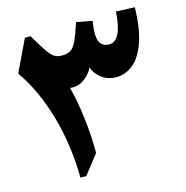

<svg xmlns="http://www.w3.org/2000/svg" viewBox="-117 -930 1005 1040"><g transform="rotate(-15 385.0 -410.0)"><path d="M625 -819.3 730 -815.4Q727.1 -692.4 699.7 -617.4Q672.4 -542.5 629.4 -508.8Q586.4 -475.1 536.6 -475.1Q491.2 -475.1 456.5 -499.8Q421.9 -524.4 408.7 -563.5Q388.7 -524.4 354.2 -501.5Q319.8 -478.5 277.8 -483.9Q299.8 -400.9 311.5 -301.5Q323.2 -202.1 323.2 -107.4L239.3 0H206.5Q204.6 -184.6 157.5 -348.4Q110.4 -512.2 26.9 -631.3L111.8 -809.6H143.6Q179.7 -749 200.7 -717.8Q221.7 -686.5 239.3 -675.5Q256.8 -664.6 281.7 -664.6Q313.5 -664.6 332.5 -677.7Q351.6 -690.9 366.7 -724.9Q381.8 -758.8 401.4 -820.3L490.2 -803.2Q486.8 -785.2 485.1 -766.6Q483.4 -748 483.4 -735.8Q483.4 -692.4 500.2 -674.6Q517.1 -656.7 543.9 -656.7Q615.7 -656.7 625 -819.3Z"/></g></svg>

Font: Pinar-DS2-FD ExtraBold
Style: Regular
Weight: 800
Designer: Amin Abedi
Version: Version 3.000